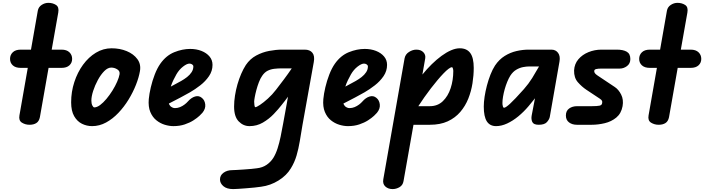

<svg xmlns="http://www.w3.org/2000/svg" viewBox="-20 -876 4944 1348"><path d="M187.5 0Q158 0 134 -14.8Q110 -29.5 116.5 -66L175 -399.5H125.5Q89 -399.5 69.8 -417.2Q50.5 -435 50.5 -462.5Q50.5 -490.5 69.8 -509Q89 -527.5 125.5 -527.5H197.5L245.5 -801.5Q250.5 -827 272.5 -841.5Q294.5 -856 319.5 -856Q350.5 -856 373.2 -841.2Q396 -826.5 389 -787.5L343 -527.5H412Q448 -527.5 467.2 -509Q486.5 -490.5 486.5 -462.5Q486.5 -435 467.2 -417.2Q448 -399.5 412 -399.5H321L260 -53Q254 -24 235 -12Q216 0 187.5 0Z M626.5 9.5Q589 9.5 555.5 -7Q522 -23.5 500.8 -60.2Q479.5 -97 479.5 -157.5Q479.5 -231.5 501.8 -299.8Q524 -368 563 -421.5Q602 -475 653.5 -506Q705 -537 763.5 -537Q821.5 -537 869.8 -517Q918 -497 944.5 -461Q971 -425 962.5 -376.5Q955 -332.5 934.5 -280.5Q914 -228.5 882.8 -177.2Q851.5 -126 811.5 -83.8Q771.5 -41.5 724.8 -16Q678 9.5 626.5 9.5ZM621.5 -170Q621.5 -149 628.2 -135.5Q635 -122 642 -122Q660.5 -122 682.8 -138.5Q705 -155 727.5 -182Q750 -209 769.5 -240.2Q789 -271.5 802.2 -301.8Q815.5 -332 819.5 -355Q823 -377 803.2 -389.2Q783.5 -401.5 761 -401.5Q736.5 -401.5 712 -376.8Q687.5 -352 667 -314.2Q646.5 -276.5 634 -237.5Q621.5 -198.5 621.5 -170Z M1197.5 9.5Q1168.5 9.5 1136.5 -0.2Q1104.5 -10 1077.5 -31.8Q1050.5 -53.5 1035.2 -90Q1020 -126.5 1024.5 -180Q1028 -217.5 1038.8 -263.2Q1049.5 -309 1066.5 -353Q1083.5 -397 1105.5 -428.5Q1146.5 -486.5 1203.5 -509.5Q1260.5 -532.5 1315 -532.5Q1359 -532.5 1394.5 -518.5Q1430 -504.5 1451 -479.5Q1472 -454.5 1472 -420.5Q1472 -377.5 1447.2 -341.2Q1422.5 -305 1386 -276.8Q1349.5 -248.5 1314 -228Q1286 -212.5 1248 -191.8Q1210 -171 1165.5 -149Q1166.5 -145 1169.5 -140Q1172.5 -135 1177 -130Q1182.5 -125 1190.8 -121Q1199 -117 1208.5 -117Q1227 -117 1244 -124Q1261 -131 1275.2 -141.8Q1289.5 -152.5 1298.5 -163Q1322.5 -190.5 1349.5 -198.5Q1376.5 -206.5 1397 -189Q1417.5 -173 1421 -142.8Q1424.5 -112.5 1401 -84Q1396.5 -78 1380.5 -63Q1364.5 -48 1338.5 -31.2Q1312.5 -14.5 1277 -2.5Q1241.5 9.5 1197.5 9.5ZM1179 -268Q1191 -275 1210.5 -285Q1230 -295 1252 -307.5Q1274 -320 1293.5 -335.2Q1313 -350.5 1325.2 -369.2Q1337.5 -388 1337.5 -409.5Q1337.5 -418 1329 -423.8Q1320.5 -429.5 1310 -429.5Q1292 -429.5 1264.8 -408.2Q1237.5 -387 1218.5 -354Q1208 -335.5 1197.2 -313.5Q1186.5 -291.5 1179 -268Z M1524.5 384Q1524.5 354.5 1549.8 336.5Q1575 318.5 1611 318.5Q1618.5 318.5 1641.2 317.2Q1664 316 1692.2 314Q1720.5 312 1745.5 309.8Q1770.5 307.5 1783 305.5Q1823 301 1851.8 281.2Q1880.5 261.5 1899 232.5Q1917 203 1929 165.2Q1941 127.5 1950.2 83.5Q1959.5 39.5 1968 -9L1993 -146.5L2002 -197Q1991 -182 1979.8 -167.5Q1968.5 -153 1957 -138.5Q1935 -110 1901.8 -75.2Q1868.5 -40.5 1825.8 -15.5Q1783 9.5 1731.5 9.5Q1688 9.5 1655.8 -23.8Q1623.5 -57 1623.5 -128Q1623.5 -165 1629.8 -205Q1636 -245 1647.2 -284Q1658.5 -323 1673.5 -357.8Q1688.5 -392.5 1706 -419.5Q1735.5 -463 1778.8 -486.2Q1822 -509.5 1869.8 -518.5Q1917.5 -527.5 1959 -527.5H2119Q2156 -527.5 2173.5 -505.2Q2191 -483 2183 -440L2103.5 2.5Q2093.5 61.5 2084.8 115Q2076 168.5 2062 216.2Q2048 264 2022 306Q1992.5 355.5 1935.8 391Q1879 426.5 1813 435Q1795 438 1766.2 440.8Q1737.5 443.5 1707 446Q1676.5 448.5 1651.8 450Q1627 451.5 1617 451.5Q1572 451.5 1548.2 431Q1524.5 410.5 1524.5 384ZM1764.5 -162.5Q1764.5 -153 1766.2 -138.2Q1768 -123.5 1773 -123.5Q1781 -123.5 1805.5 -139.8Q1830 -156 1860.8 -183.8Q1891.5 -211.5 1918 -246Q1944.5 -280 1973.5 -318.8Q2002.5 -357.5 2028.5 -396H1959Q1931.5 -396 1905.8 -393Q1880 -390 1858.5 -379Q1837 -368 1820.5 -343.5Q1808 -326 1797.8 -299.2Q1787.5 -272.5 1780 -244.2Q1772.5 -216 1768.5 -193.5Q1764.5 -171 1764.5 -162.5Z M2423 9.5Q2394 9.5 2362 -0.2Q2330 -10 2303 -31.8Q2276 -53.5 2260.8 -90Q2245.5 -126.5 2250 -180Q2253.5 -217.5 2264.2 -263.2Q2275 -309 2292 -353Q2309 -397 2331 -428.5Q2372 -486.5 2429 -509.5Q2486 -532.5 2540.5 -532.5Q2584.5 -532.5 2620 -518.5Q2655.5 -504.5 2676.5 -479.5Q2697.5 -454.5 2697.5 -420.5Q2697.5 -377.5 2672.8 -341.2Q2648 -305 2611.5 -276.8Q2575 -248.5 2539.5 -228Q2511.5 -212.5 2473.5 -191.8Q2435.5 -171 2391 -149Q2392 -145 2395 -140Q2398 -135 2402.5 -130Q2408 -125 2416.2 -121Q2424.5 -117 2434 -117Q2452.5 -117 2469.5 -124Q2486.5 -131 2500.8 -141.8Q2515 -152.5 2524 -163Q2548 -190.5 2575 -198.5Q2602 -206.5 2622.5 -189Q2643 -173 2646.5 -142.8Q2650 -112.5 2626.5 -84Q2622 -78 2606 -63Q2590 -48 2564 -31.2Q2538 -14.5 2502.5 -2.5Q2467 9.5 2423 9.5ZM2404.5 -268Q2416.5 -275 2436 -285Q2455.5 -295 2477.5 -307.5Q2499.5 -320 2519 -335.2Q2538.5 -350.5 2550.8 -369.2Q2563 -388 2563 -409.5Q2563 -418 2554.5 -423.8Q2546 -429.5 2535.5 -429.5Q2517.5 -429.5 2490.2 -408.2Q2463 -387 2444 -354Q2433.5 -335.5 2422.8 -313.5Q2412 -291.5 2404.5 -268Z M2736.5 451.5Q2705 451.5 2685.2 433.2Q2665.5 415 2671 383L2820.5 -466.5Q2826 -495 2851.5 -511.2Q2877 -527.5 2903 -527.5Q2934.5 -527.5 2952 -509.5Q2969.5 -491.5 2965.5 -466.5L2945.5 -352.5Q2977 -391.5 3011.2 -425Q3045.5 -458.5 3080 -483.8Q3114.5 -509 3147 -523Q3179.5 -537 3208 -537Q3257 -537 3281.5 -504Q3306 -471 3306 -399.5Q3306 -347 3297.2 -291.2Q3288.5 -235.5 3267.8 -183.5Q3247 -131.5 3211.5 -90Q3176 -48.5 3123.5 -24.2Q3071 0 2998 0H2883L2813 396Q2808 424.5 2785 438Q2762 451.5 2736.5 451.5ZM2917 -130.5H2998Q3052.5 -130.5 3089 -165.5Q3125.5 -200.5 3144 -257Q3162.5 -313.5 3162.5 -378Q3162.5 -382 3161.5 -388Q3160.5 -394 3158.5 -399Q3156.5 -404 3152.5 -404Q3144 -404 3128.8 -392.5Q3113.5 -381 3093.8 -360.5Q3074 -340 3051.5 -313.2Q3029 -286.5 3005.5 -256Q2982 -225.5 2959.5 -193.5Q2937 -161.5 2917 -130.5Z M3463 9.5Q3419.5 9.5 3398 -23.8Q3376.5 -57 3376.5 -128Q3376.5 -158.5 3382.2 -196.8Q3388 -235 3398.5 -275.2Q3409 -315.5 3423.5 -352.2Q3438 -389 3455.5 -416Q3484.5 -459 3523.5 -483.2Q3562.5 -507.5 3606 -517.5Q3649.5 -527.5 3691 -527.5H3851Q3881.5 -527.5 3898.2 -504.8Q3915 -482 3908 -443.5L3840 -55.5Q3837 -38.5 3820.2 -19.2Q3803.5 0 3762 0Q3726 0 3717 -20Q3708 -40 3713 -66L3736 -186Q3732.5 -181.5 3723 -169.8Q3713.5 -158 3704 -146.5Q3694.5 -135 3690.5 -130Q3657.5 -91 3619 -59.2Q3580.5 -27.5 3540.5 -9Q3500.5 9.5 3463 9.5ZM3507.5 -152.5Q3507.5 -148.5 3508.2 -140.5Q3509 -132.5 3511.5 -126Q3514 -119.5 3519 -119.5Q3530 -119.5 3561 -147.8Q3592 -176 3658 -250Q3691.5 -288 3716.5 -328.2Q3741.5 -368.5 3764.5 -409.5H3696.5Q3676 -409.5 3651.8 -404.8Q3627.5 -400 3604.2 -386.2Q3581 -372.5 3563 -345Q3551.5 -326.5 3541.2 -301.5Q3531 -276.5 3523.5 -249.8Q3516 -223 3511.8 -197.8Q3507.5 -172.5 3507.5 -152.5Z M4134.5 0H4030.5Q3997 0 3975 -16.8Q3953 -33.5 3953 -65Q3953 -98 3975.8 -114.2Q3998.5 -130.5 4031.5 -130.5H4134.5Q4173 -130.5 4189.5 -134.2Q4206 -138 4207.5 -152Q4210 -162.5 4206 -169.2Q4202 -176 4191.5 -183L4096.5 -246Q4065 -267 4037.2 -298.5Q4009.5 -330 4010.5 -381.5Q4013 -427.5 4040.8 -460Q4068.5 -492.5 4111.8 -510Q4155 -527.5 4203 -527.5H4310.5Q4355 -527.5 4380.2 -513Q4405.5 -498.5 4405.5 -461.5Q4405.5 -429.5 4382 -412Q4358.5 -394.5 4331 -394.5H4203Q4179 -394.5 4165.5 -391.2Q4152 -388 4152 -376.5Q4152 -368.5 4157.2 -361.5Q4162.5 -354.5 4175 -346L4296.5 -265Q4323 -247.5 4341 -212Q4359 -176.5 4351 -130.5Q4341.5 -79 4306.8 -50.5Q4272 -22 4225.5 -11Q4179 0 4134.5 0Z M4604.5 0Q4575 0 4551 -14.8Q4527 -29.5 4533.5 -66L4592 -399.5H4542.5Q4506 -399.5 4486.8 -417.2Q4467.5 -435 4467.5 -462.5Q4467.5 -490.5 4486.8 -509Q4506 -527.5 4542.5 -527.5H4614.5L4662.5 -801.5Q4667.5 -827 4689.5 -841.5Q4711.5 -856 4736.5 -856Q4767.5 -856 4790.2 -841.2Q4813 -826.5 4806 -787.5L4760 -527.5H4829Q4865 -527.5 4884.2 -509Q4903.5 -490.5 4903.5 -462.5Q4903.5 -435 4884.2 -417.2Q4865 -399.5 4829 -399.5H4738L4677 -53Q4671 -24 4652 -12Q4633 0 4604.5 0Z"/></svg>

Font: Edu QLD Hand
Style: Regular
Weight: 400
Designer: Tina and Corey Anderson, Eben Sorkin
Foundry: Sorkin Type Co.
Version: Version 2.000